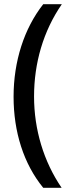

<svg xmlns="http://www.w3.org/2000/svg" viewBox="-20 -741 341 919"><path d="M45 -278C45 -110 93 43 187 158H275C189 32 143 -121 143 -279C143 -439 187 -592 276 -721H187C95 -604 45 -447 45 -278Z"/></svg>

Font: Noto Sans Thai Looped Condensed Medium
Style: Regular
Weight: 500
Width: 3
Designer: Sasikarn Vongin, Ben Mitchell
Foundry: The Fontpad Ltd
Version: Version 1.001